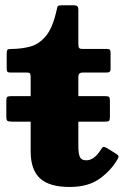

<svg xmlns="http://www.w3.org/2000/svg" viewBox="-20 -710 488 745"><path d="M23.5 -337H99V-409.5Q99 -420 96.8 -424.2Q94.5 -428.5 84 -428.5H21Q12 -428.5 9 -431.5Q6 -434.5 6 -444V-502.5Q6 -514 9 -517Q12 -520 23 -520Q61.5 -520 96.2 -529Q131 -538 158 -570.2Q185 -602.5 200 -672Q202 -682.5 204 -686Q206 -689.5 219.5 -689.5H268Q284 -689.5 284 -673.5V-539Q284 -527.5 287 -523.8Q290 -520 301 -520H395.5Q403.5 -520 406.2 -517Q409 -514 409 -505.5V-440.5Q409 -428.5 394.5 -428.5H301Q284 -428.5 284 -412V-337H387.5Q400.5 -337 403.5 -333.5Q406.5 -330 406.5 -319V-257.5Q406.5 -245.5 403.8 -241.8Q401 -238 386.5 -238H284V-141.5Q284 -114 290 -101Q296 -88 315 -88Q345.5 -88 371.5 -129.5Q376.5 -137.5 380 -139.5Q383.5 -141.5 393 -136.5L426.5 -116Q436 -110.5 438.8 -106.2Q441.5 -102 437 -94Q412.5 -50 367.5 -17.2Q322.5 15.5 250.5 15.5Q171.5 15.5 135.2 -18Q99 -51.5 99 -122.5V-238H27Q12.5 -238 8.5 -241.2Q4.5 -244.5 4.5 -256.5V-318Q4.5 -329.5 7.5 -333.2Q10.5 -337 23.5 -337Z"/></svg>

Font: Besley* Heavy
Style: Regular
Weight: 800
Designer: Owen Earl
Foundry: indestructible type*
Version: Version 3.000; ttfautohint (v1.8.3)